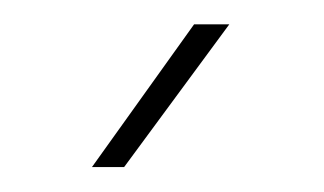

<svg xmlns="http://www.w3.org/2000/svg" viewBox="-20 -747 265 157"><path d="M55.2 -610.4 138.7 -727.1H167.5L81.5 -610.4Z"/></svg>

Font: Yantramanav Thin
Style: Regular
Weight: 250
Version: Version 1.001;PS 1.0;hotconv 1.0.72;makeotf.lib2.5.5900; ttf